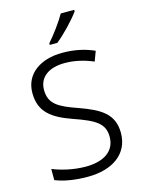

<svg xmlns="http://www.w3.org/2000/svg" viewBox="-139 -1026 825 1115"><g transform="rotate(-15 273.5 -468.5)"><path d="M421 -938V-947H340C315 -902 265 -835 231 -797V-787H276C325 -825 393 -898 421 -938ZM498 -187C498 -301 423 -345 297 -390C185 -429 131 -458 131 -543C131 -620 192 -663 287 -663C346 -663 404 -649 458 -626L480 -685C425 -710 362 -724 289 -724C157 -724 61 -658 61 -543C61 -429 130 -379 250 -337C377 -293 429 -262 429 -182C429 -96 360 -50 251 -50C174 -50 102 -69 53 -89V-22C99 -3 164 10 248 10C395 10 498 -60 498 -187Z"/></g></svg>

Font: Noto Kufi Arabic Light
Style: Regular
Weight: 300
Designer: Monotype Design Team, David Williams, Khaled Hosny
Foundry: Google LLC
Version: Version 2.109